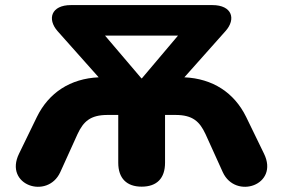

<svg xmlns="http://www.w3.org/2000/svg" viewBox="-20 -725 1113 755"><path d="M537 9C597 9 629 -24 629 -85V-273H670C738 -273 765 -247 788 -198L856 -48C906 61 1079 3 1018 -121L948 -265C901 -361 816 -416 705 -421L867 -603C909 -650 893 -705 815 -705H259C181 -705 165 -650 206 -603L368 -421C257 -416 172 -361 125 -265L55 -121C-6 3 167 61 217 -48L285 -198C308 -247 335 -273 403 -273H445V-85C445 -24 478 9 537 9ZM536 -417 393 -585H680L538 -417Z"/></svg>

Font: Nunito Black
Style: Regular
Weight: 900
Designer: Vernon Adams
Foundry: Vernon Adams
Version: Version 3.602